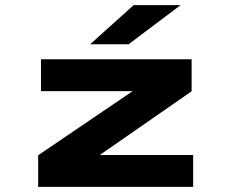

<svg xmlns="http://www.w3.org/2000/svg" viewBox="-20 -732 915 752"><path d="M129.5 0V-124L499.5 -375H140.5V-500H730.5V-374.5L371 -125H736.5V0ZM483.5 -558.5H333L503.5 -712H687.5Z"/></svg>

Font: Trispace SemiExpanded
Style: Bold
Weight: 700
Width: 6
Designer: Tyler Finck
Foundry: Etcetera Type Company
Version: Version 1.210; ttfautohint (v1.8.3)